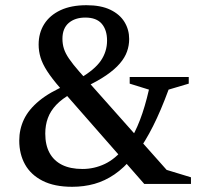

<svg xmlns="http://www.w3.org/2000/svg" viewBox="-20 -707 769 738"><path d="M306.5 -372 255.5 -348Q218.5 -327.5 196.2 -304Q174 -280.5 164 -253.2Q154 -226 154 -193.5Q154 -149.5 170.5 -119.2Q187 -89 218.8 -73.2Q250.5 -57.5 297 -57.5Q342 -57.5 382.8 -76.8Q423.5 -96 459 -140.5L476.5 -162Q499 -196.5 518 -245.8Q537 -295 552.5 -362.5L478.5 -385.5V-411H705.5V-385.5L628 -362.5Q598 -281 568.2 -222Q538.5 -163 506.5 -120L490.5 -103Q456.5 -61.5 419.8 -36.5Q383 -11.5 342.8 -0.2Q302.5 11 257.5 11Q189 11 143.8 -12Q98.5 -35 76.2 -75Q54 -115 54 -166.5Q54 -210 72 -248Q90 -286 130.5 -319.5Q171 -353 238.5 -381.5L285.5 -405Q344 -439 367.8 -474Q391.5 -509 391.5 -551Q391.5 -592 371 -615.8Q350.5 -639.5 308 -639.5Q268.5 -639.5 244.2 -618.8Q220 -598 220 -558Q220 -537.5 225.8 -519.5Q231.5 -501.5 245.8 -480.8Q260 -460 285 -431.5L620.5 -54L714 -25.5V0H534.5L211 -369Q179 -406 161 -434Q143 -462 135.8 -486.2Q128.5 -510.5 128.5 -535.5Q128.5 -580.5 150 -614.5Q171.5 -648.5 212.5 -667.8Q253.5 -687 312.5 -687Q368 -687 404.2 -669.5Q440.5 -652 458.5 -622.5Q476.5 -593 476.5 -557Q476.5 -532 468.2 -508.8Q460 -485.5 440.5 -462.8Q421 -440 388.2 -417.5Q355.5 -395 306.5 -372Z"/></svg>

Font: Newsreader 16pt Medium
Style: Regular
Weight: 500
Designer: Hugues Gentile
Foundry: Production Type
Version: Version 1.003